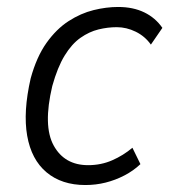

<svg xmlns="http://www.w3.org/2000/svg" viewBox="-20 -523 486 551"><path d="M225 8Q157 8 113.5 -28.5Q70 -65 58 -133.5Q46 -202 68 -298Q85 -360 113.5 -400Q142 -440 177 -462.5Q212 -485 248.5 -494Q285 -503 319 -503Q362 -503 394 -487.5Q426 -472 446 -443L413 -395Q396 -419 369.5 -432Q343 -445 315 -445Q289 -445 262.5 -438.5Q236 -432 211 -414.5Q186 -397 165.5 -363.5Q145 -330 130 -276Q103 -162 134 -105.5Q165 -49 233 -49Q270 -49 302 -63Q334 -77 360 -99L383 -52Q363 -33 337 -19.5Q311 -6 283 1Q255 8 225 8Z"/></svg>

Font: Nunito Sans 7pt Condensed Light
Style: Italic
Weight: 300
Width: 3
Italic angle: -9°
Designer: Vernon Adams
Foundry: Vernon Adams
Version: Version 3.101;gftools[0.9.27]